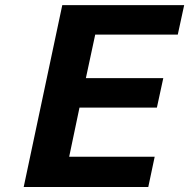

<svg xmlns="http://www.w3.org/2000/svg" viewBox="-20 -743 752 763"><path d="M74.2 0 227.5 -722.7H711.9L686.5 -605.5H358.4L321.3 -432.6H628.9L603.5 -315.4H295.9L254.9 -120.1H594.7L569.3 0Z"/></svg>

Font: FreeUniversal
Style: BoldItalic
Weight: 700
Italic angle: -11°
Version: Version 1.001 March 22, 2017